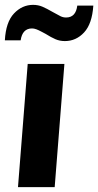

<svg xmlns="http://www.w3.org/2000/svg" viewBox="-32 -770 404 790"><path d="M42 0 82 -507H233L193 0ZM104 -750Q125 -750 142.5 -742.5Q160 -735 186 -720Q207 -708 217.5 -703Q228 -698 240 -698Q280 -698 286 -747H352Q347 -672 314 -636.5Q281 -601 235 -601Q214 -601 196.5 -608.5Q179 -616 155 -631Q151 -633 139 -639.5Q127 -646 117.5 -649.5Q108 -653 100 -653Q60 -653 53 -604H-12Q-8 -679 25.5 -714.5Q59 -750 104 -750Z"/></svg>

Font: Muli ExtraBold
Style: Italic
Weight: 800
Italic angle: -4.541°
Designer: Vernon Adams
Foundry: Vernon Adams
Version: Version 2.000